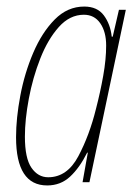

<svg xmlns="http://www.w3.org/2000/svg" viewBox="-20 -556 411 586"><path d="M127 -15Q96 -15 76 -44Q56 -73 56 -139Q56 -191 68 -255Q80 -319 103 -377.5Q126 -436 159.5 -473.5Q193 -511 236 -511Q268 -511 286 -485Q304 -459 304 -417Q304 -375 295 -324.5Q286 -274 273 -224Q253 -143 219 -79Q185 -15 127 -15ZM124 10Q165 10 194 -17Q223 -44 246 -90H248L232 0H253L364 -526H343L324 -444H321Q317 -482 297 -509Q277 -536 237 -536Q186 -536 147 -496.5Q108 -457 81.5 -395Q55 -333 42 -264Q29 -195 29 -137Q29 10 124 10Z"/></svg>

Font: Noto Sans Display Condensed Thin
Style: Italic
Weight: 250
Width: 3
Italic angle: -12°
Designer: Monotype Design Team
Foundry: Monotype Imaging Inc.
Version: Version 1.900